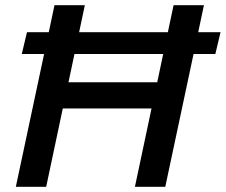

<svg xmlns="http://www.w3.org/2000/svg" viewBox="-20 -720 870 740"><path d="M41 0 150 -512H64L84 -596H168L190 -700H307L285 -596H627L649 -700H766L744 -596H830L810 -512H726L617 0H500L564 -302H222L158 0ZM244 -403H586L609 -512H267Z"/></svg>

Font: Red Hat Text Medium
Style: Italic
Weight: 500
Italic angle: -12°
Designer: Pentagram / MCKL
Foundry: Pentagram / MCKL
Version: Version 1.003; Red Hat Text Medium Italic